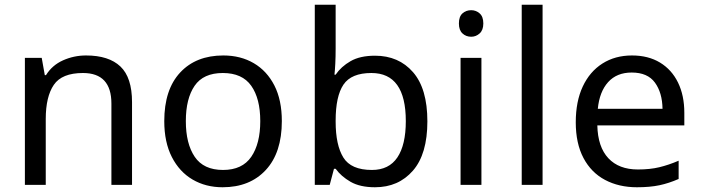

<svg xmlns="http://www.w3.org/2000/svg" viewBox="-20 -780 2958 810"><path d="M343 -546Q439 -546 488 -499.5Q537 -453 537 -349V0H450V-343Q450 -472 330 -472Q241 -472 207 -422Q173 -372 173 -278V0H85V-536H156L169 -463H174Q200 -505 246 -525.5Q292 -546 343 -546Z M1169 -269Q1169 -136 1101.5 -63Q1034 10 919 10Q848 10 792.5 -22.5Q737 -55 705 -117.5Q673 -180 673 -269Q673 -402 740 -474Q807 -546 922 -546Q995 -546 1050.5 -513.5Q1106 -481 1137.5 -419.5Q1169 -358 1169 -269ZM764 -269Q764 -174 801.5 -118.5Q839 -63 921 -63Q1002 -63 1040 -118.5Q1078 -174 1078 -269Q1078 -364 1040 -418Q1002 -472 920 -472Q838 -472 801 -418Q764 -364 764 -269Z M1396 -575Q1396 -541 1394.5 -511.5Q1393 -482 1391 -465H1396Q1419 -499 1459 -522Q1499 -545 1562 -545Q1662 -545 1722.5 -475.5Q1783 -406 1783 -268Q1783 -130 1722 -60Q1661 10 1562 10Q1499 10 1459 -13Q1419 -36 1396 -68H1389L1371 0H1308V-760H1396ZM1547 -472Q1462 -472 1429 -423Q1396 -374 1396 -271V-267Q1396 -168 1428.5 -115.5Q1461 -63 1549 -63Q1621 -63 1656.5 -116Q1692 -169 1692 -269Q1692 -472 1547 -472Z M1968 -737Q1988 -737 2003.5 -723.5Q2019 -710 2019 -681Q2019 -653 2003.5 -639Q1988 -625 1968 -625Q1946 -625 1931 -639Q1916 -653 1916 -681Q1916 -710 1931 -723.5Q1946 -737 1968 -737ZM2011 -536V0H1923V-536Z M2269 0H2181V-760H2269Z M2646 -546Q2715 -546 2764.5 -516Q2814 -486 2840.5 -431.5Q2867 -377 2867 -304V-251H2500Q2502 -160 2546.5 -112.5Q2591 -65 2671 -65Q2722 -65 2761.5 -74.5Q2801 -84 2843 -102V-25Q2802 -7 2762 1.5Q2722 10 2667 10Q2591 10 2532.5 -21Q2474 -52 2441.5 -113.5Q2409 -175 2409 -264Q2409 -352 2438.5 -415Q2468 -478 2521.5 -512Q2575 -546 2646 -546ZM2645 -474Q2582 -474 2545.5 -433.5Q2509 -393 2502 -321H2775Q2774 -389 2743 -431.5Q2712 -474 2645 -474Z"/></svg>

Font: Noto Sans Syriac Eastern
Style: Regular
Weight: 400
Designer: Patrick Giasson and the Monotype Design Team
Foundry: Monotype Imaging Inc.
Version: Version 3.001; ttfautohint (v1.8.4.7-5d5b)